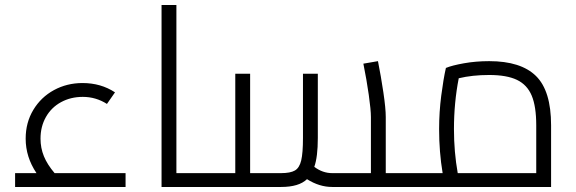

<svg xmlns="http://www.w3.org/2000/svg" viewBox="-20 -743 2288 763"><path d="M479 -55V0H40V-55H125Q82 -119 82 -192Q82 -256 112.5 -306.5Q143 -357 194.5 -385Q246 -413 308 -413Q381 -413 437 -376L405 -330Q361 -358 309 -358Q261 -358 222.5 -337Q184 -316 162.5 -278Q141 -240 141 -192Q141 -155 154.5 -122Q168 -89 197 -55Z M812 -27Q812 -13 808 -6.5Q804 0 792 0H622V-723H681V-55H792Q804 -55 808 -48Q812 -41 812 -27Z M1637 -27Q1637 -13 1633 -6.5Q1629 0 1617 0H1300Q1249 0 1200 -31Q1168 0 1097 0H792Q780 0 776 -6.5Q772 -13 772 -27Q772 -41 776 -48Q780 -55 792 -55H915V-450H974V-55H1097Q1134 -55 1152 -65.5Q1170 -76 1177 -105.5Q1184 -135 1184 -195V-450H1243V-195Q1243 -119 1229 -80Q1262 -55 1300 -55H1454V-278Q1454 -306 1445.5 -366Q1437 -426 1424 -490L1482 -500Q1494 -440 1503.5 -376Q1513 -312 1513 -278V-55H1617Q1629 -55 1633 -48Q1637 -41 1637 -27Z M2170 -245V0H1617Q1605 0 1601 -6.5Q1597 -13 1597 -27Q1597 -41 1601 -48Q1605 -55 1617 -55H1739Q1725 -139 1725 -230Q1725 -297 1733.5 -363Q1742 -429 1752 -473Q1776 -483 1823.5 -491.5Q1871 -500 1924 -500Q2050 -500 2110 -441Q2170 -382 2170 -245ZM2111 -55V-245Q2111 -320 2093 -363Q2075 -406 2034.5 -425.5Q1994 -445 1924 -445Q1857 -445 1803 -432Q1784 -335 1784 -230Q1784 -139 1799 -55Z"/></svg>

Font: Cairo Light
Style: Regular
Weight: 300
Designer: Mohamed Gaber, Accademia di Belle Arti di Urbino and others
Foundry: Kief Type Foundry, Accademia di Belle Arti di Urbino and others
Version: Version 3.011